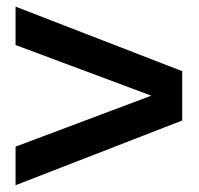

<svg xmlns="http://www.w3.org/2000/svg" viewBox="-20 -537 600 580"><path d="M27 -94 437 -248 27 -401V-517L530.5 -322V-173L27 22.5Z"/></svg>

Font: HK Grotesk ExtraBold
Style: Regular
Weight: 800
Designer: Alfredo Marco Pradil
Foundry: Hanken Design Co.
Version: Version 3.001